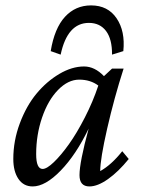

<svg xmlns="http://www.w3.org/2000/svg" viewBox="-20 -669 511 697"><path d="M200.2 -470.7 164.1 -483.4Q177.7 -566.4 215.8 -607.9Q253.9 -649.4 310.5 -649.4Q371.6 -649.4 403.3 -602.5Q435.1 -555.7 427.7 -483.4L386.7 -470.7Q387.2 -526.9 365 -556.4Q342.8 -585.9 302.7 -585.9Q224.6 -585.9 200.2 -470.7ZM98.6 7.8Q65.4 7.8 46.9 -19.5Q28.3 -46.9 28.3 -91.8Q28.3 -158.2 52 -221.4Q75.7 -284.7 112.5 -329.1Q149.4 -373.5 195.3 -400.6Q241.2 -427.7 285.2 -427.7Q323.7 -427.7 357.4 -392.6L386.7 -419.9H428.7Q394.5 -313.5 369.1 -202.4Q343.8 -91.3 343.8 -47.9Q384.3 -70.3 423.8 -120.1L447.3 -91.8Q410.2 -45.9 372.3 -19Q334.5 7.8 304.7 7.8Q268.6 7.8 268.6 -33.2Q268.6 -79.6 301.8 -202.1Q255.9 -106.9 200.2 -49.6Q144.5 7.8 98.6 7.8ZM111.3 -109.4Q111.3 -55.7 134.8 -55.7Q149.9 -55.7 175.8 -80.6Q201.7 -105.5 230.2 -145.5Q258.8 -185.5 288.1 -242.7Q317.4 -299.8 336.9 -358.4Q308.1 -379.9 267.6 -379.9Q227.1 -379.9 190.7 -342.5Q154.3 -305.2 132.8 -242.4Q111.3 -179.7 111.3 -109.4Z"/></svg>

Font: Crimson Pro
Style: Italic
Weight: 400
Italic angle: -12°
Designer: Jacques Le Bailly
Foundry: Baron von Fonthausen
Version: Version 1.003